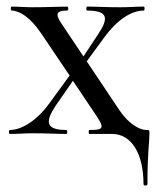

<svg xmlns="http://www.w3.org/2000/svg" viewBox="-20 -406 479 582"><path d="M423 -12C404 -12 370 -30 342 -72L243 -220L297 -294C336 -347 379 -374 416 -374C419 -374 419 -386 416 -386C389 -386 375 -384 345 -384C299 -384 276 -386 244 -386C241 -386 241 -374 244 -374C309 -374 310 -350 276 -300L233 -235L166 -335C146 -365 152 -374 184 -374C188 -374 188 -386 184 -386C156 -386 123 -384 77 -384C57 -384 35 -386 15 -386C12 -386 12 -374 15 -374C39 -374 73 -353 106 -303L191 -177L129 -92C92 -41 46 -12 10 -12C6 -12 6 0 10 0C37 0 50 -2 81 -2C126 -2 150 0 181 0C185 0 185 -12 181 -12C117 -12 117 -38 149 -86L201 -161L273 -54C296 -18 295 -12 251 -12C248 -12 248 0 251 0H320C378 0 415 59 415 152C415 158 427 158 427 152C427 52 433 26 433 0C433 -12 433 -12 423 -12Z"/></svg>

Font: Cormorant Infant Book
Style: Regular
Weight: 500
Designer: Christian Thalmann (Catharsis Fonts)
Version: Version 1.000;PS 002.000;hotconv 1.0.88;makeotf.lib2.5.64775